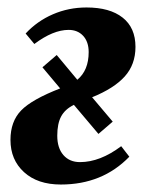

<svg xmlns="http://www.w3.org/2000/svg" viewBox="-20 -489 409 519"><path d="M346.2 -362.3Q346.2 -314.5 317.1 -282.2Q288.1 -250 229 -226.1L284.7 -160.2L246.1 -127L179.7 -205.6Q155.8 -193.8 145.3 -174.3Q134.8 -154.8 134.8 -122.1Q134.8 -88.9 151.4 -69.8Q168 -50.8 196.3 -50.8Q250.5 -50.8 307.6 -93.8L329.6 -65.4Q256.8 9.8 144.5 9.8Q81.5 9.8 44.9 -23.7Q8.3 -57.1 8.3 -110.8Q8.3 -160.6 37.1 -190.4Q65.9 -220.2 142.6 -250L94.7 -307.1L133.3 -340.3L189 -273.4Q219.7 -298.8 219.7 -348.1Q219.7 -376 204.8 -392.1Q189.9 -408.2 165.5 -408.2Q123.5 -408.2 72.8 -370.1L49.3 -398.4Q80.6 -432.1 123 -450.4Q165.5 -468.8 213.9 -468.8Q276.9 -468.8 311.5 -441.4Q346.2 -414.1 346.2 -362.3Z"/></svg>

Font: Liberation Serif
Style: Bold Italic
Weight: 700
Italic angle: -16.333°
Designer: Steve Matteson
Foundry: Ascender Corporation
Version: Version 2.1.5